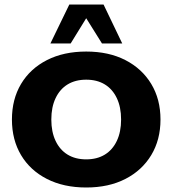

<svg xmlns="http://www.w3.org/2000/svg" viewBox="-20 -823 766 853"><path d="M363 10Q263 10 188.5 -28Q114 -66 73.5 -134Q33 -202 33 -292Q33 -382 73.5 -450Q114 -518 188.5 -556Q263 -594 363 -594Q463 -594 537 -556Q611 -518 652 -450Q693 -382 693 -292Q693 -202 652 -134Q611 -66 537 -28Q463 10 363 10ZM363 -115Q411 -115 445.5 -136Q480 -157 499 -197Q518 -237 518 -292Q518 -347 499 -387Q480 -427 445.5 -448Q411 -469 363 -469Q315 -469 280.5 -448Q246 -427 227 -387Q208 -347 208 -292Q208 -237 227 -197Q246 -157 280.5 -136Q315 -115 363 -115ZM204 -630 288 -803H440L523 -630H433L363 -742L294 -630Z"/></svg>

Font: Rokkitt SemiBold ExtraBold
Style: Regular
Weight: 800
Version: Version 3.103